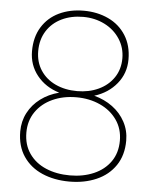

<svg xmlns="http://www.w3.org/2000/svg" viewBox="-52 -765 652 818"><g transform="rotate(5 273.5 -356.0)"><path d="M275.4 9.8Q210 9.8 158.7 -12.5Q107.4 -34.7 77.9 -78.4Q48.3 -122.1 48.3 -185.1Q48.3 -228.5 67.4 -264.9Q86.4 -301.3 120.4 -326.7Q154.3 -352.1 199.2 -363.8Q139.6 -381.8 104 -426.3Q68.4 -470.7 68.4 -530.3Q68.4 -590.3 95 -633.3Q121.6 -676.3 168 -698.5Q214.4 -720.7 273.4 -720.7Q331.5 -720.7 378.9 -698.5Q426.3 -676.3 453.6 -633.3Q481 -590.3 481 -530.3Q481 -471.2 444.8 -426.8Q408.7 -382.3 349.1 -363.8Q393.6 -352.1 428 -326.7Q462.4 -301.3 481.9 -264.9Q501.5 -228.5 501.5 -185.1Q501.5 -122.6 471.7 -78.6Q441.9 -34.7 390.6 -12.5Q339.4 9.8 275.4 9.8ZM273.4 -694.3Q222.2 -694.3 181.6 -674.8Q141.1 -655.3 117.9 -618.7Q94.7 -582 94.7 -532.7Q94.7 -485.8 117.9 -450.4Q141.1 -415 181.9 -396Q222.7 -377 274.4 -377Q324.7 -377 365.7 -396Q406.7 -415 430.7 -450.4Q454.6 -485.8 454.6 -532.7Q454.6 -578.6 430.4 -615.7Q406.2 -652.8 364.7 -673.6Q323.2 -694.3 273.4 -694.3ZM274.4 -350.6Q217.8 -350.6 172.4 -329.8Q127 -309.1 100.8 -271Q74.7 -232.9 74.7 -182.6Q74.7 -130.4 100.8 -92.8Q127 -55.2 172.4 -35.9Q217.8 -16.6 275.4 -16.6Q331.5 -16.6 377 -36.1Q422.4 -55.7 448.5 -93Q474.6 -130.4 474.6 -182.6Q474.6 -232.9 448 -271Q421.4 -309.1 375.7 -329.8Q330.1 -350.6 274.4 -350.6Z"/></g></svg>

Font: Mardoto Thin
Style: Regular
Weight: 250
Designer: Christian Robertson, Vahan Hovhannisyan
Foundry: Google
Version: Version 1.000